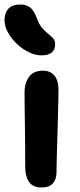

<svg xmlns="http://www.w3.org/2000/svg" viewBox="-35 -823 354 853"><path d="M149 10Q111 10 94 -15Q77 -40 77 -80Q77 -149 76.5 -197Q76 -245 75.5 -280.5Q75 -316 74.5 -347Q74 -378 74 -413Q74 -453 93.5 -481Q113 -509 157 -509Q187 -509 205.5 -488.5Q224 -468 225 -427Q225 -406 224 -369.5Q223 -333 222 -288.5Q221 -244 219.5 -199Q218 -154 217 -116Q216 -78 216 -56Q216 -27 200 -8.5Q184 10 149 10ZM150 -577Q122 -577 93 -591Q64 -605 39.5 -628.5Q15 -652 0 -679.5Q-15 -707 -15 -734Q-15 -765 2 -784Q19 -803 56 -803Q81 -803 98 -790.5Q115 -778 128 -744Q138 -715 152 -699Q166 -683 179.5 -672.5Q193 -662 201.5 -652Q210 -642 210 -625Q210 -603 195 -590Q180 -577 150 -577Z"/></svg>

Font: Shantell Sans Normal
Style: Regular
Weight: 600
Designer: Stephen Nixon, Anya Danilova, Shantell Martin
Foundry: Arrow Type
Version: Version 1.009;[a7da0bfa3]